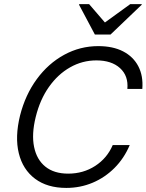

<svg xmlns="http://www.w3.org/2000/svg" viewBox="-20 -911 718 941"><path d="M305 10Q211.7 10 151.7 -35Q91.7 -80 72.1 -160Q52.5 -240 78.3 -345Q104.2 -446.7 160.4 -523.3Q216.7 -600 294.6 -642.5Q372.5 -685 461.7 -685Q533.3 -685 583.3 -659.2Q633.3 -633.3 657.9 -586.2Q682.5 -539.2 677.5 -475H604.2Q610 -539.2 568.3 -577.1Q526.7 -615 452.5 -615Q383.3 -615 323.3 -580.8Q263.3 -546.7 219.6 -484.6Q175.8 -422.5 155 -337.5Q134.2 -253.3 147.1 -190.8Q160 -128.3 202.5 -94.2Q245 -60 314.2 -60Q388.3 -60 446.7 -97.9Q505 -135.8 532.5 -200H615.8Q588.3 -135 541.2 -87.9Q494.2 -40.8 433.8 -15.4Q373.3 10 305 10ZM445 -741.7 367.5 -887.5 368.3 -890.8H416.7L494.2 -800.8L618.3 -890.8H675L674.2 -887.5L521.7 -741.7Z"/></svg>

Font: Funnel Sans Light
Style: Italic
Weight: 300
Italic angle: -14.036°
Designer: NORD ID, Kristian Moeller
Foundry: Dicotype
Version: Version 1.000